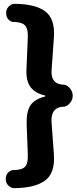

<svg xmlns="http://www.w3.org/2000/svg" viewBox="-20 -818 403 1001"><path d="M49 163Q32 159 21 146.5Q10 134 10 116Q10 81 43 69Q94 69 110.5 51.5Q127 34 125 -13L119 -170Q117 -236 138.5 -268.5Q160 -301 215 -315V-320Q163 -332 139 -364Q115 -396 118 -458L125 -622Q127 -668 110 -686Q93 -704 43 -704Q12 -716 12 -751Q12 -769 24 -782.5Q36 -796 53 -798Q163 -798 215.5 -759Q268 -720 261 -623L249 -454Q243 -376 318 -376Q336 -370 347.5 -354Q359 -338 359 -319Q359 -299 347 -283.5Q335 -268 317 -262Q242 -262 249 -177L261 -13Q268 85 214 124Q160 163 49 163Z"/></svg>

Font: Jellee Roman
Style: Regular
Weight: 400
Designer: Alfredo Marco Pradil
Foundry: Alfredo Marco Pradil
Version: Version 1.016;PS 001.016;hotconv 1.0.88;makeotf.lib2.5.64775